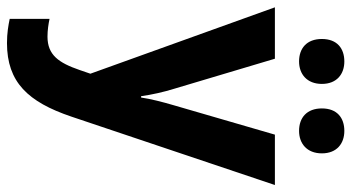

<svg xmlns="http://www.w3.org/2000/svg" viewBox="-254 -538 1031 564"><g transform="rotate(90 262.0 -255.5)"><path d="M94 -685C94 -640 122 -618 160 -618C197 -618 226 -641 226 -685C226 -729 197 -751 160 -751C122 -751 94 -730 94 -685ZM298 -685C298 -641 325 -618 364 -618C401 -618 430 -641 430 -685C430 -729 401 -751 364 -751C326 -751 298 -730 298 -685ZM1 -547 196 -5 185 27C164 88 141 121 87 121C68 121 49 118 35 115V232C54 236 77 240 106 240C221 240 279 178 322 51L523 -547H375L289 -251C279 -217 270 -182 266 -154H262C258 -184 250 -220 240 -252L152 -547Z"/></g></svg>

Font: Noto Sans Myanmar UI SemiCondensed
Style: Bold
Weight: 700
Width: 4
Designer: Monotype Design Team
Foundry: Monotype Imaging Inc.
Version: Version 2.103